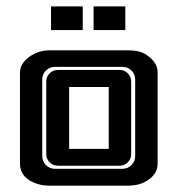

<svg xmlns="http://www.w3.org/2000/svg" viewBox="-20 -586 561 606"><path d="M275.4 -565.9H375.5V-491.2H275.4ZM141.1 -565.9H241.2V-491.2H141.1ZM323.2 -311.5H198.2V-116.2H323.2ZM126 -328.6Q126 -344.2 136.7 -354.7Q147.5 -365.2 162.6 -365.2H357.4Q372.6 -365.2 383.3 -354.7Q394 -344.2 394 -328.6V-99.6Q394 -84.5 383.3 -73.7Q372.6 -63 357.4 -63H162.6Q147.5 -63 136.7 -73.7Q126 -84.5 126 -99.6ZM366.2 -53.2Q383.3 -53.2 395 -64.9Q406.7 -76.7 406.7 -93.8V-334.5Q406.7 -351.6 395 -363.3Q383.3 -375 366.2 -375H153.8Q136.7 -375 125 -363.3Q113.3 -351.6 113.3 -334.5V-93.8Q113.3 -76.7 125 -64.9Q136.7 -53.2 153.8 -53.2ZM43 -356Q43 -385.7 73.2 -407.2Q101.1 -426.8 135.3 -427.2H383.8Q420.9 -427.2 441.4 -413.6Q477.5 -389.6 477.5 -357.9V-69.8Q477.5 -39.1 449.2 -19Q422.9 0 383.8 0H137.2Q98.6 0 70.3 -18.6Q43 -37.1 43 -70.3Z"/></svg>

Font: Ebtekar Inline 2
Style: Inline-2
Weight: 500
Designer: Arman Khorramak
Foundry: Arman Khorramak
Version: Version 2.000